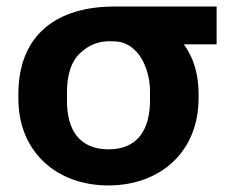

<svg xmlns="http://www.w3.org/2000/svg" viewBox="-20 -550 701 585"><path d="M310 15C469 15 585 -88 585 -250V-265C585 -315 574 -358 554 -393C550 -401 545 -408 540 -415H640V-530H327C155 -530 36 -445 36 -264V-249C36 -88 152 15 310 15ZM311 -95C219 -95 184 -158 184 -243V-268C184 -322 197 -363 224 -388C252 -415 286 -427 326 -424C403 -424 437 -338 437 -273V-244C437 -160 403 -95 311 -95Z"/></svg>

Font: Cheyenne Sans
Style: Bold
Weight: 700
Designer: The Public Sans project authors (U.S. Web Design System), Libre Franklin designed by Pablo Impallari and Rodrigo Fuenzal
Foundry: The Cheyenne Sans Project Authors
Version: Version 2.007